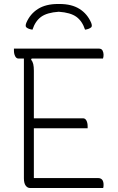

<svg xmlns="http://www.w3.org/2000/svg" viewBox="-20 -944 590 964"><path d="M143 -795Q122 -798 112 -807Q106 -813 112 -829Q131 -874 170.5 -899Q210 -924 271 -924H279Q340 -924 379.5 -899Q419 -874 438 -829Q444 -813 438 -807Q428 -798 407 -795Q393 -838 363.5 -859.5Q334 -881 275 -885Q216 -881 186.5 -859.5Q157 -838 143 -795ZM131 0Q118 0 109 -12Q100 -24 100 -49V-650H73Q62 -650 56 -662Q50 -674 50 -690V-700H476Q490 -700 495 -690Q500 -680 500 -669Q500 -658 497 -650H139L136 -645Q144 -635 147 -622Q150 -609 150 -589V-350H397Q408 -350 414 -338.5Q420 -327 420 -310V-300H150V-50H472Q500 -50 500 -16Q500 -6 498 0Z"/></svg>

Font: Recursive Sn Csl St Lt
Style: Regular
Weight: 300
Version: Version 1.079;hotconv 1.0.112;makeotfexe 2.5.65598; ttfautoh